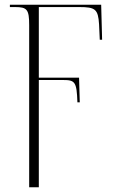

<svg xmlns="http://www.w3.org/2000/svg" viewBox="-20 -556 500 816"><path d="M104 -449V240H145V-216H247C299 -216 306 -209 309 -121H319L316 -226H145V-526H317C385 -526 397 -517 401 -453L404 -387H414L410 -536H22V-526H44C95 -526 104 -516 104 -449Z"/></svg>

Font: Noto Serif Display SemiCondensed ExtraLight
Style: Regular
Weight: 200
Width: 4
Designer: Monotype Design Team
Foundry: Monotype Imaging Inc.
Version: Version 2.009